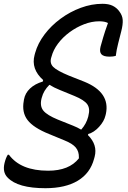

<svg xmlns="http://www.w3.org/2000/svg" viewBox="-54 -740 674 1010"><path d="M199 158Q310 158 361 93V89Q362 57 344.5 36Q327 15 284 -2L204 -35Q122 -68 91 -108.5Q60 -149 71 -209L72 -216Q78 -250 104 -274.5Q130 -299 171 -311L173 -319Q108 -377 128 -451L131 -462Q145 -512 180 -558.5Q215 -605 264.5 -641.5Q314 -678 371 -699Q428 -720 485 -720Q518 -720 539 -709.5Q560 -699 573 -681Q590 -659 591.5 -635Q593 -611 584 -576Q576 -544 567.5 -511Q559 -478 555 -446Q542 -442 522 -442Q491 -442 479.5 -454.5Q468 -467 475 -495Q490 -549 499 -576Q508 -603 514 -619Q497 -628 468 -628Q429 -628 388.5 -612.5Q348 -597 312 -570.5Q276 -544 251 -510.5Q226 -477 217 -442L216 -439Q206 -408 226 -388Q246 -368 309 -342L390 -310Q527 -254 503 -141L501 -133Q494 -102 467 -72.5Q440 -43 410 -35L409 -29Q460 22 444 84L441 95Q421 171 355.5 210.5Q290 250 185 250Q39 250 -14 194Q-42 166 -30 117Q-23 89 -13 74H-7Q55 158 199 158ZM330 -79Q353 -70 373 -58Q400 -88 410 -126L411 -131Q421 -169 405 -191.5Q389 -214 338 -235L260 -267Q230 -279 206 -294Q175 -263 166 -227L164 -220Q155 -181 174.5 -157.5Q194 -134 250 -111Z"/></svg>

Font: Recursive Mn Csl St
Style: Italic
Weight: 400
Italic angle: -15°
Monospace: yes
Version: Version 1.079;hotconv 1.0.112;makeotfexe 2.5.65598; ttfautoh